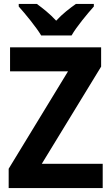

<svg xmlns="http://www.w3.org/2000/svg" viewBox="-20 -954 564 974"><path d="M189 -774H343C368 -818 423 -884 456 -921V-934H365C334 -912 298 -885 265 -849C233 -884 197 -912 167 -934H75V-921C109 -883 164 -816 189 -774ZM501 0V-123H192L493 -616V-714H31V-592H325L24 -98V0Z"/></svg>

Font: Noto Sans Arabic UI SmCn
Style: Bold
Weight: 700
Width: 4
Designer: Monotype Design Team, Nadine Chahine and Nizar Qandah
Foundry: Monotype Imaging Inc.
Version: Version 2.010